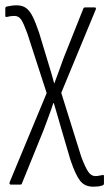

<svg xmlns="http://www.w3.org/2000/svg" viewBox="-20 -511 412 724"><path d="M332 193Q299 193 281.5 170Q264 147 245 90L213 -19Q206 -45 198 -71Q190 -97 183 -122H181Q173 -97 163.5 -72Q154 -47 145 -22L63 180Q62 185 57 185H20Q18 185 16.5 182.5Q15 180 16 177L156 -160L83 -385Q70 -421 60.5 -436Q51 -451 34 -451Q27 -451 20 -450Q13 -449 5 -447Q0 -446 0 -452V-479Q0 -484 4 -486Q13 -488 23 -489.5Q33 -491 42 -491Q64 -491 78 -481Q92 -471 103 -449Q114 -427 127 -389L157 -290Q164 -266 171 -243.5Q178 -221 184 -197H185Q194 -221 202.5 -244Q211 -267 219 -290L294 -478Q296 -483 301 -483H337Q344 -483 341 -475L211 -161L287 82Q302 121 313 137Q324 153 340 153Q347 153 353.5 151.5Q360 150 367 149Q372 147 372 154V181Q372 186 367 188Q359 191 350 192Q341 193 332 193Z"/></svg>

Font: Sofia Sans Condensed Light
Style: Regular
Weight: 300
Designer: Botio Nikoltchev, Ani Petrova
Foundry: lettersoup
Version: Version 4.101